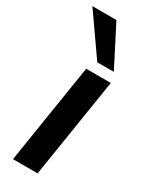

<svg xmlns="http://www.w3.org/2000/svg" viewBox="-205 -800 664 844"><g transform="rotate(30 127.5 -378.5)"><path d="M28 0 108 -505H233L153 0ZM136 -554 -6 -757H116L220 -554Z"/></g></svg>

Font: Mulish ExtraLight
Style: Italic
Weight: 200
Italic angle: -9°
Designer: Vernon Adams
Foundry: Vernon Adams
Version: Version 3.603